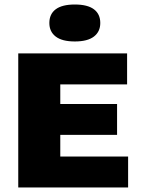

<svg xmlns="http://www.w3.org/2000/svg" viewBox="-20 -832 625 852"><path d="M61 0V-595H544V-457.5H247.5V-137.5H548.5V0ZM172.5 -233.5V-370.5H499.5V-233.5ZM312 -648Q255.5 -648 227.2 -669.8Q199 -691.5 199 -730Q199 -769.5 227.2 -790.8Q255.5 -812 312 -812Q368.5 -812 396.8 -790.8Q425 -769.5 425 -730Q425 -691.5 396.8 -669.8Q368.5 -648 312 -648Z"/></svg>

Font: Encode Sans SC ExtraBold
Style: Regular
Weight: 800
Version: Version 3.002